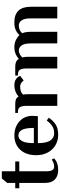

<svg xmlns="http://www.w3.org/2000/svg" viewBox="718 -1378 670 2147"><g transform="rotate(-90 1053.5 -305.0)"><path d="M81 -136V-425H21V-470H81V-560L131 -620H211V-470H321V-425H211V-130Q211 -76 224 -55.5Q237 -35 263 -35Q291 -35 319 -48Q330 -54 342 -62L356 -34Q343 -23 325 -12Q283 10 226 10Q157 10 119 -27.5Q81 -65 81 -136Z M391 -235Q391 -313 419.5 -368Q448 -423 498 -451.5Q548 -480 611 -480Q673 -480 723 -455Q773 -430 802 -384.5Q831 -339 831 -280Q831 -261 829 -237L827 -217H526Q526 -122 555 -78.5Q584 -35 636 -35Q684 -35 716.5 -56.5Q749 -78 779 -118L810 -95Q781 -50 737.5 -20Q694 10 621 10Q552 10 500 -22Q448 -54 419.5 -109.5Q391 -165 391 -235ZM696 -262Q696 -356 674 -395.5Q652 -435 611 -435Q573 -435 549.5 -394.5Q526 -354 526 -262Z M1278 -415 1227 -376Q1220 -385 1209 -395Q1187 -415 1158 -415Q1100 -415 1069 -384L1071 -369Q1073 -351 1073 -336V0H943V-340Q943 -391 929.5 -415.5Q916 -440 874 -440H864V-470H963Q997 -470 1016.5 -461.5Q1036 -453 1047 -433Q1101 -480 1173 -480Q1216 -480 1244 -460Q1262 -447 1270 -431.5Q1278 -416 1278 -415Z M1361 -340Q1361 -391 1347.5 -415.5Q1334 -440 1292 -440H1282V-470H1381Q1446 -470 1466 -432H1470Q1525 -480 1596 -480Q1645 -480 1681.5 -461.5Q1718 -443 1734 -423Q1758 -449 1791 -464.5Q1824 -480 1876 -480Q2051 -480 2051 -296V0H1921V-297Q1921 -366 1899 -398Q1877 -430 1841 -430Q1814 -430 1791 -419.5Q1768 -409 1755 -392Q1757 -388 1763 -370Q1771 -340 1771 -296V0H1641V-297Q1641 -366 1619 -398Q1597 -430 1561 -430Q1540 -430 1517.5 -417.5Q1495 -405 1484 -390L1487 -376Q1491 -364 1491 -337V0H1361Z"/></g></svg>

Font: Philosopher
Style: Bold
Weight: 700
Designer: Jovanny Lemonad
Foundry: Jovanny Lemonad
Version: Version 2.000